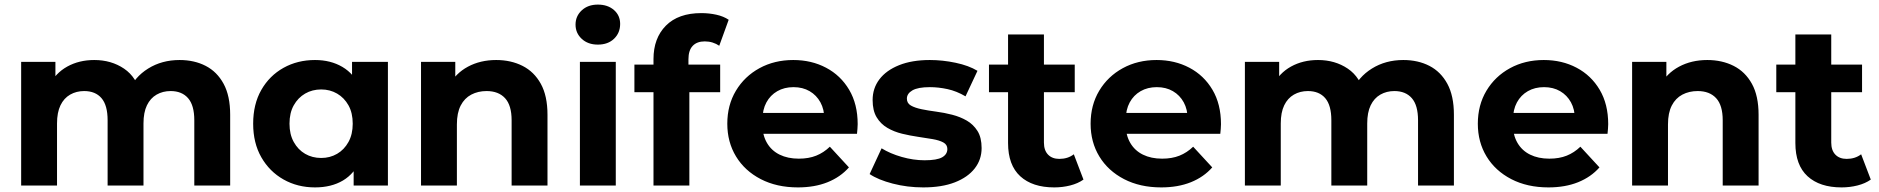

<svg xmlns="http://www.w3.org/2000/svg" viewBox="-20 -807 8172 835"><path d="M761 -546Q825 -546 874.5 -520.5Q924 -495 952.5 -442.5Q981 -390 981 -308V0H825V-284Q825 -349 798 -380Q771 -411 722 -411Q688 -411 661 -395.5Q634 -380 619 -349Q604 -318 604 -270V0H448V-284Q448 -349 421.5 -380Q395 -411 346 -411Q312 -411 285 -395.5Q258 -380 243 -349Q228 -318 228 -270V0H72V-538H221V-391L193 -434Q221 -489 272.5 -517.5Q324 -546 390 -546Q464 -546 519.5 -508.5Q575 -471 593 -394L538 -409Q565 -472 624.5 -509Q684 -546 761 -546Z M1350 8Q1274 8 1213 -26.5Q1152 -61 1116.5 -123Q1081 -185 1081 -269Q1081 -354 1116.5 -416Q1152 -478 1213 -512Q1274 -546 1350 -546Q1418 -546 1469 -516Q1520 -486 1548 -425Q1576 -364 1576 -269Q1576 -175 1549 -113.5Q1522 -52 1471.5 -22Q1421 8 1350 8ZM1377 -120Q1415 -120 1446 -138Q1477 -156 1495.5 -189.5Q1514 -223 1514 -269Q1514 -316 1495.5 -349Q1477 -382 1446 -400Q1415 -418 1377 -418Q1338 -418 1307 -400Q1276 -382 1257.5 -349Q1239 -316 1239 -269Q1239 -223 1257.5 -189.5Q1276 -156 1307 -138Q1338 -120 1377 -120ZM1518 0V-110L1521 -270L1511 -429V-538H1667V0Z M2138 -546Q2202 -546 2252.5 -520.5Q2303 -495 2332 -442.5Q2361 -390 2361 -308V0H2205V-284Q2205 -349 2176.5 -380Q2148 -411 2096 -411Q2059 -411 2029.5 -395.5Q2000 -380 1983.5 -348Q1967 -316 1967 -266V0H1811V-538H1960V-389L1932 -434Q1961 -488 2015 -517Q2069 -546 2138 -546Z M2502 0V-538H2658V0ZM2580 -613Q2537 -613 2510 -638Q2483 -663 2483 -700Q2483 -737 2510 -762Q2537 -787 2580 -787Q2623 -787 2650 -763.5Q2677 -740 2677 -703Q2677 -664 2650.5 -638.5Q2624 -613 2580 -613Z M2822 0V-550Q2822 -641 2876 -695.5Q2930 -750 3030 -750Q3064 -750 3095.5 -743Q3127 -736 3149 -721L3108 -608Q3095 -617 3079 -622Q3063 -627 3045 -627Q3011 -627 2992.5 -607.5Q2974 -588 2974 -549V-499L2978 -432V0ZM2739 -406V-526H3112V-406Z M3450 8Q3358 8 3288.5 -28Q3219 -64 3181 -126.5Q3143 -189 3143 -269Q3143 -350 3180.5 -412.5Q3218 -475 3283 -510.5Q3348 -546 3430 -546Q3509 -546 3572.5 -512.5Q3636 -479 3673 -416.5Q3710 -354 3710 -267Q3710 -258 3709 -246.5Q3708 -235 3707 -225H3270V-316H3625L3565 -289Q3565 -331 3548 -362Q3531 -393 3501 -410.5Q3471 -428 3431 -428Q3391 -428 3360.5 -410.5Q3330 -393 3313 -361.5Q3296 -330 3296 -287V-263Q3296 -219 3315.5 -185.5Q3335 -152 3370.5 -134.5Q3406 -117 3454 -117Q3497 -117 3529.5 -130Q3562 -143 3589 -169L3672 -79Q3635 -37 3579 -14.5Q3523 8 3450 8Z M3995 8Q3926 8 3862.5 -8.5Q3799 -25 3762 -50L3814 -162Q3851 -139 3901.5 -124.5Q3952 -110 4001 -110Q4055 -110 4077.5 -123Q4100 -136 4100 -159Q4100 -178 4082.5 -187.5Q4065 -197 4036 -202Q4007 -207 3972.5 -212Q3938 -217 3903 -225.5Q3868 -234 3839 -251Q3810 -268 3792.5 -297Q3775 -326 3775 -372Q3775 -423 3804.5 -462Q3834 -501 3890 -523.5Q3946 -546 4024 -546Q4079 -546 4136 -534Q4193 -522 4231 -499L4179 -388Q4140 -411 4100.5 -419.5Q4061 -428 4024 -428Q3972 -428 3948 -414Q3924 -400 3924 -378Q3924 -358 3941.5 -348Q3959 -338 3988 -332Q4017 -326 4051.5 -321.5Q4086 -317 4121 -308Q4156 -299 4184.5 -282.5Q4213 -266 4231 -237.5Q4249 -209 4249 -163Q4249 -113 4219 -74.5Q4189 -36 4132.5 -14Q4076 8 3995 8Z M4565 8Q4470 8 4417 -40.5Q4364 -89 4364 -185V-657H4520V-187Q4520 -153 4538 -134.5Q4556 -116 4587 -116Q4624 -116 4650 -136L4692 -26Q4668 -9 4634.5 -0.5Q4601 8 4565 8ZM4281 -406V-526H4654V-406Z M5030 8Q4938 8 4868.5 -28Q4799 -64 4761 -126.5Q4723 -189 4723 -269Q4723 -350 4760.5 -412.5Q4798 -475 4863 -510.5Q4928 -546 5010 -546Q5089 -546 5152.5 -512.5Q5216 -479 5253 -416.5Q5290 -354 5290 -267Q5290 -258 5289 -246.5Q5288 -235 5287 -225H4850V-316H5205L5145 -289Q5145 -331 5128 -362Q5111 -393 5081 -410.5Q5051 -428 5011 -428Q4971 -428 4940.5 -410.5Q4910 -393 4893 -361.5Q4876 -330 4876 -287V-263Q4876 -219 4895.5 -185.5Q4915 -152 4950.5 -134.5Q4986 -117 5034 -117Q5077 -117 5109.5 -130Q5142 -143 5169 -169L5252 -79Q5215 -37 5159 -14.5Q5103 8 5030 8Z M6083 -546Q6147 -546 6196.5 -520.5Q6246 -495 6274.5 -442.5Q6303 -390 6303 -308V0H6147V-284Q6147 -349 6120 -380Q6093 -411 6044 -411Q6010 -411 5983 -395.5Q5956 -380 5941 -349Q5926 -318 5926 -270V0H5770V-284Q5770 -349 5743.5 -380Q5717 -411 5668 -411Q5634 -411 5607 -395.5Q5580 -380 5565 -349Q5550 -318 5550 -270V0H5394V-538H5543V-391L5515 -434Q5543 -489 5594.5 -517.5Q5646 -546 5712 -546Q5786 -546 5841.5 -508.5Q5897 -471 5915 -394L5860 -409Q5887 -472 5946.5 -509Q6006 -546 6083 -546Z M6714 8Q6622 8 6552.5 -28Q6483 -64 6445 -126.5Q6407 -189 6407 -269Q6407 -350 6444.5 -412.5Q6482 -475 6547 -510.5Q6612 -546 6694 -546Q6773 -546 6836.5 -512.5Q6900 -479 6937 -416.5Q6974 -354 6974 -267Q6974 -258 6973 -246.5Q6972 -235 6971 -225H6534V-316H6889L6829 -289Q6829 -331 6812 -362Q6795 -393 6765 -410.5Q6735 -428 6695 -428Q6655 -428 6624.5 -410.5Q6594 -393 6577 -361.5Q6560 -330 6560 -287V-263Q6560 -219 6579.5 -185.5Q6599 -152 6634.5 -134.5Q6670 -117 6718 -117Q6761 -117 6793.5 -130Q6826 -143 6853 -169L6936 -79Q6899 -37 6843 -14.5Q6787 8 6714 8Z M7405 -546Q7469 -546 7519.5 -520.5Q7570 -495 7599 -442.5Q7628 -390 7628 -308V0H7472V-284Q7472 -349 7443.5 -380Q7415 -411 7363 -411Q7326 -411 7296.5 -395.5Q7267 -380 7250.5 -348Q7234 -316 7234 -266V0H7078V-538H7227V-389L7199 -434Q7228 -488 7282 -517Q7336 -546 7405 -546Z M7989 8Q7894 8 7841 -40.5Q7788 -89 7788 -185V-657H7944V-187Q7944 -153 7962 -134.5Q7980 -116 8011 -116Q8048 -116 8074 -136L8116 -26Q8092 -9 8058.5 -0.5Q8025 8 7989 8ZM7705 -406V-526H8078V-406Z"/></svg>

Font: MOST Montserrat
Style: Bold
Weight: 700
Designer: Julieta Ulanovsky
Foundry: Julieta Ulanovsky
Version: Version 8.000;March 11, 2024;FontCreator 15.0.0.2926 64-bit